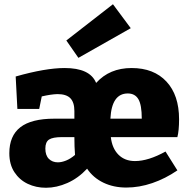

<svg xmlns="http://www.w3.org/2000/svg" viewBox="-20 -872 891 906"><path d="M62 -358 54 -511Q124 -531 182 -541Q240 -551 285 -551Q404 -551 433 -482L434 -481Q497 -551 601 -551Q706 -551 765.5 -487Q825 -423 825 -309Q825 -256 817 -225H503Q509 -172 539 -142Q569 -112 617 -112Q680 -112 761 -157L817 -68Q760 -29 698.5 -8Q637 13 576 13Q516 13 468 -10Q420 -33 391 -76Q349 -31 298 -8.5Q247 14 197 14Q150 14 111 -4.5Q72 -23 48 -59.5Q24 -96 24 -149Q24 -231 76 -271.5Q128 -312 236 -312H331V-348Q331 -389 312 -408.5Q293 -428 251 -428Q220 -427 177 -417L165 -358ZM583 -431Q507 -431 501 -312H649Q649 -377 633 -404Q617 -431 583 -431ZM253 -106Q271 -106 292 -114.5Q313 -123 334 -141Q331 -179 331 -225H272Q229 -225 211.5 -213.5Q194 -202 194 -171Q194 -139 210.5 -122.5Q227 -106 253 -106ZM350 -599 293 -681 513 -852 597 -739Z"/></svg>

Font: Bitter ExtraBold
Style: Regular
Weight: 800
Designer: Sol Matas, and Bitter project Authors
Foundry: Sol Matas
Version: Version 2.001